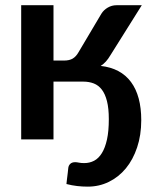

<svg xmlns="http://www.w3.org/2000/svg" viewBox="-20 -533 596 734"><path d="M302 90.5Q322.5 90.5 339.8 81.5Q357 72.5 369.5 52.2Q382 32 389 0.2Q396 -31.5 396 -77.5Q396 -118.5 389 -146.2Q382 -174 369.2 -190.5Q356.5 -207 338.5 -214Q320.5 -221 298 -221H184.5V0H61V-513H184.5V-301.5H224.5Q245.5 -301.5 258.2 -309.2Q271 -317 280 -333L367.5 -480.5Q376.5 -495 392 -504Q407.5 -513 425 -513H522L402.5 -322.5Q394 -308 385 -298Q376 -288 365 -281Q441.5 -272.5 480.8 -219.5Q520 -166.5 520 -73.5Q520 -16.5 504.2 30.5Q488.5 77.5 461 110.8Q433.5 144 396.2 162.2Q359 180.5 315.5 180.5Q294.5 180.5 275 178.2Q255.5 176 234 170.5Q235 161 235.8 154Q236.5 147 237.5 140.2Q238.5 133.5 239.2 126.2Q240 119 241 109.5Q242 99.5 248.8 93.2Q255.5 87 267.5 87Q273.5 87 282 88.8Q290.5 90.5 302 90.5Z"/></svg>

Font: Lato 2
Style: Bold
Weight: 700
Designer: Lukasz Dziedzic with Adam Twardoch and Botio Nikoltchev
Foundry: tyPoland Lukasz Dziedzic
Version: Version 2.015; 2015-08-06; http://www.latofonts.com/